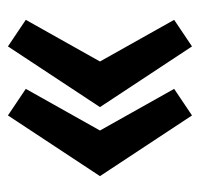

<svg xmlns="http://www.w3.org/2000/svg" viewBox="-30 -484 504 484"><g transform="rotate(-90 222.0 -242.0)"><path d="M20 -242 173 -474 240 -429 135 -242 240 -55 173 -10ZM194 -242 347 -474 414 -429 309 -242 414 -55 347 -10Z"/></g></svg>

Font: Andada
Style: Bold
Weight: 700
Designer: Carolina Giovagnoli
Foundry: Carolina Giovagnoli
Version: Version 1.003